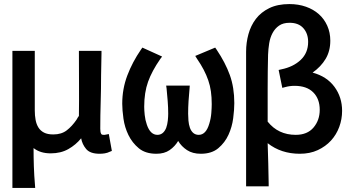

<svg xmlns="http://www.w3.org/2000/svg" viewBox="-20 -744 1752 944"><path d="M379 -64Q353 -32 316 -11Q279 10 229 10Q178 10 145 -16Q145 29 146.5 74.5Q148 120 152 166L153 180H41V-494H151V-201Q151 -176 155 -154.5Q159 -133 169 -117Q179 -101 196.5 -92Q214 -83 242 -83Q282 -83 308 -103Q334 -123 356 -155Q358 -159 363 -167L368 -174V-173Q369 -251 368.5 -327.5Q368 -404 368 -481V-494H479V-481Q479 -454 478 -427Q477 -400 477 -373Q477 -307 475 -242Q473 -177 473 -111Q473 -94 477 -87Q478 -84 481 -82.5Q484 -81 490 -81Q492 -81 494 -81Q495 -81 500 -82L515 -85L530 -2L520 2Q508 8 495 10Q482 12 470 12Q423 12 403.5 -11.5Q384 -35 379 -64Z M856 -51Q840 -24 814 -6Q788 12 749 12Q695 12 662.5 -15Q630 -42 611.5 -80Q593 -118 587 -160.5Q581 -203 581 -234Q581 -307 606 -373Q631 -439 673 -500L680 -510L777 -466L768 -454Q727 -395 708 -342Q689 -289 689 -219Q689 -203 691.5 -178.5Q694 -154 702 -131Q719 -81 754 -81Q783 -81 797 -115Q803 -132 805 -151Q807 -170 807 -185Q807 -216 804.5 -247Q802 -278 799 -309L797 -323H913L912 -309Q909 -278 907 -247Q905 -216 905 -185Q905 -170 906.5 -151Q908 -132 914 -115Q927 -81 957 -81Q993 -81 1009 -136Q1017 -162 1019 -188.5Q1021 -215 1021 -232Q1021 -266 1017 -294.5Q1013 -323 1004 -349Q995 -375 981.5 -401Q968 -427 948 -456L940 -469L1038 -510L1045 -500Q1088 -436 1110 -375Q1132 -314 1132 -237Q1132 -205 1126.5 -162.5Q1121 -120 1103.5 -81.5Q1086 -43 1053.5 -15.5Q1021 12 967 12Q927 12 899.5 -6Q872 -24 856 -51Z M1350 -400 1363 -403Q1422 -415 1458.5 -449.5Q1495 -484 1495 -538Q1495 -579 1471.5 -605.5Q1448 -632 1404 -632Q1372 -632 1352 -618Q1332 -604 1320 -581.5Q1308 -559 1303.5 -531Q1299 -503 1298 -475Q1296 -392 1296 -310Q1296 -228 1296 -146Q1348 -81 1434 -81Q1491 -81 1521.5 -117Q1552 -153 1552 -204Q1552 -258 1520 -290Q1488 -322 1428 -322Q1405 -322 1383 -316L1368 -312ZM1517 -387Q1587 -368 1624.5 -317Q1662 -266 1662 -199Q1662 -158 1648 -120Q1634 -82 1607.5 -53Q1581 -24 1542.5 -6Q1504 12 1454 12Q1362 12 1296 -40Q1298 10 1299 59.5Q1300 109 1301 159V172H1190V-490Q1190 -534 1201.5 -576Q1213 -618 1238 -651Q1263 -684 1304 -704Q1345 -724 1403 -724Q1447 -724 1484 -711Q1521 -698 1547.5 -674.5Q1574 -651 1589 -617.5Q1604 -584 1604 -544Q1604 -493 1581 -454.5Q1558 -416 1517 -387Z"/></svg>

Font: Codetta
Style: Bold
Weight: 700
Designer: Ulrich Proeller
Foundry: PROSA GmbH
Version: Version 2.00;September 29, 2018;FontCreator 11.5.0.2427 64-b